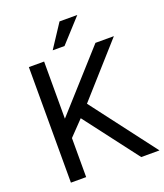

<svg xmlns="http://www.w3.org/2000/svg" viewBox="-160 -1004 948 1110"><g transform="rotate(-20 313.5 -449.0)"><path d="M263.2 -330.6 176.3 -240.2V0H82.5V-710.9H176.3V-359.4L492.2 -710.9H605.5L325.7 -397L627.4 0H515.1ZM339.4 -898.4H448.7L317.9 -754.9H245.1Z"/></g></svg>

Font: Roboto-ThirdPerson-AD3FC
Style: ThirdPerson-AD3FC
Weight: 400
Designer: Google
Version: Version 2.137; 2017